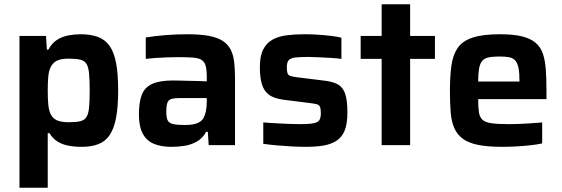

<svg xmlns="http://www.w3.org/2000/svg" viewBox="-20 -678 2626 897"><path d="M71 199V-510H195L199 -446H206Q222 -476 246 -491.5Q270 -507 299 -512.5Q328 -518 357 -518Q404 -518 437.5 -505.5Q471 -493 492 -463.5Q513 -434 522.5 -383Q532 -332 532 -256Q532 -180 522.5 -129Q513 -78 493 -48Q473 -18 440.5 -5Q408 8 361 8Q328 8 299.5 2.5Q271 -3 249 -16.5Q227 -30 211 -56H203V199ZM301 -107Q334 -107 354 -111.5Q374 -116 383.5 -130.5Q393 -145 396 -174.5Q399 -204 399 -255Q399 -306 396 -336Q393 -366 383.5 -380.5Q374 -395 354 -399.5Q334 -404 301 -404Q265 -404 246 -394.5Q227 -385 217 -365Q208 -347 205.5 -319.5Q203 -292 203 -255Q203 -217 205.5 -190.5Q208 -164 216 -146Q226 -125 246 -116Q266 -107 301 -107Z M781 8Q732 8 698 -6.5Q664 -21 646.5 -54.5Q629 -88 629 -143Q629 -202 643 -236.5Q657 -271 692 -286.5Q727 -302 789 -302Q799 -302 817 -301.5Q835 -301 858 -300.5Q881 -300 904 -299.5Q927 -299 946 -298V-318Q946 -351 941 -370Q936 -389 922 -398Q908 -407 881 -409Q854 -411 811 -411Q789 -411 760 -410Q731 -409 704 -407Q677 -405 661 -403V-503Q704 -510 754 -514Q804 -518 855 -518Q915 -518 955.5 -510.5Q996 -503 1020.5 -487Q1045 -471 1057.5 -446.5Q1070 -422 1074 -388.5Q1078 -355 1078 -312V0H955L951 -62H943Q926 -31 898.5 -16Q871 -1 840.5 3.5Q810 8 781 8ZM844 -94Q866 -94 882.5 -97Q899 -100 911.5 -107.5Q924 -115 931 -127Q938 -140 942 -159Q946 -178 946 -205V-220H825Q797 -220 782 -216Q767 -212 762 -198Q757 -184 757 -156Q757 -130 763 -116.5Q769 -103 788 -98.5Q807 -94 844 -94Z M1408 8Q1377 8 1341.5 6Q1306 4 1272 1Q1238 -2 1210 -6V-106Q1225 -105 1245.5 -103.5Q1266 -102 1290 -101Q1314 -100 1337 -99Q1360 -98 1380 -98Q1426 -98 1446.5 -102.5Q1467 -107 1473 -118.5Q1479 -130 1479 -149Q1479 -169 1475 -178.5Q1471 -188 1460 -191Q1449 -194 1424 -197L1305 -212Q1258 -218 1234.5 -237Q1211 -256 1202.5 -288Q1194 -320 1194 -364Q1194 -416 1209.5 -446.5Q1225 -477 1252.5 -492.5Q1280 -508 1318.5 -513Q1357 -518 1402 -518Q1432 -518 1464 -516Q1496 -514 1525.5 -510.5Q1555 -507 1575 -502V-403Q1552 -406 1524 -407.5Q1496 -409 1469 -410.5Q1442 -412 1421 -412Q1383 -412 1360.5 -409.5Q1338 -407 1329 -397Q1320 -387 1320 -364Q1320 -346 1323 -336.5Q1326 -327 1336 -323.5Q1346 -320 1368 -317L1497 -301Q1532 -297 1556 -285Q1580 -273 1591.5 -243Q1603 -213 1603 -152Q1603 -99 1590 -67.5Q1577 -36 1550.5 -19.5Q1524 -3 1488.5 2.5Q1453 8 1408 8Z M1763 0V-403H1665V-510H1763V-658H1896V-510H2012V-403H1896V0Z M2327 8Q2259 8 2214 -1Q2169 -10 2142.5 -29.5Q2116 -49 2102.5 -79.5Q2089 -110 2085.5 -153.5Q2082 -197 2082 -254Q2082 -322 2089 -372Q2096 -422 2118.5 -454.5Q2141 -487 2188.5 -502.5Q2236 -518 2315 -518Q2379 -518 2419 -508Q2459 -498 2482.5 -478Q2506 -458 2516.5 -426.5Q2527 -395 2530 -352Q2533 -309 2533 -254V-215H2214Q2214 -177 2217.5 -153.5Q2221 -130 2234.5 -118Q2248 -106 2277.5 -102Q2307 -98 2358 -98Q2379 -98 2405.5 -99Q2432 -100 2460.5 -102Q2489 -104 2513 -106V-8Q2491 -3 2459.5 0.5Q2428 4 2393.5 6Q2359 8 2327 8ZM2407 -281V-297Q2407 -336 2402.5 -359.5Q2398 -383 2387.5 -395Q2377 -407 2359 -410.5Q2341 -414 2313 -414Q2280 -414 2261 -409.5Q2242 -405 2232 -392.5Q2222 -380 2218 -356.5Q2214 -333 2214 -297H2425Z"/></svg>

Font: Saira Thin SemiBold
Style: Regular
Weight: 600
Version: Version 1.101